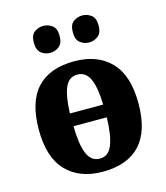

<svg xmlns="http://www.w3.org/2000/svg" viewBox="-114 -845 815 942"><g transform="rotate(-15 294.0 -373.5)"><path d="M292 10Q175 10 108 -59.5Q41 -129 41 -270Q41 -411 105.5 -480.5Q170 -550 295 -550Q413 -550 480 -480.5Q547 -411 547 -270Q547 -129 482.5 -59.5Q418 10 292 10ZM378 -308Q376 -395 356 -439Q336 -483 293 -483Q250 -483 231 -439Q212 -395 209 -308ZM295 -56Q339 -56 358 -104.5Q377 -153 379 -243H210Q211 -152 230.5 -104Q250 -56 295 -56ZM392 -620Q366 -620 346 -635.5Q326 -651 326 -689Q326 -727 346 -742Q366 -757 392 -757Q416 -757 436.5 -742Q457 -727 457 -689Q457 -651 436.5 -635.5Q416 -620 392 -620ZM193 -620Q168 -620 148 -635.5Q128 -651 128 -689Q128 -727 148 -742Q168 -757 193 -757Q218 -757 238.5 -742Q259 -727 259 -689Q259 -651 238.5 -635.5Q218 -620 193 -620Z"/></g></svg>

Font: Noto Serif SemiCondensed ExtraBold
Style: Regular
Weight: 800
Width: 4
Designer: Monotype Design Team
Foundry: Monotype Imaging Inc.
Version: Version 2.015